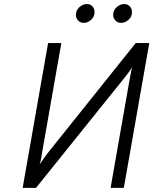

<svg xmlns="http://www.w3.org/2000/svg" viewBox="-20 -908 742 928"><path d="M89.5 0 212.5 -700H276.5L182.5 -165.5Q181 -154 178.2 -139Q175.5 -124 171.5 -112.5Q192 -144 210 -167.5L636 -700H701.5L578.5 0H514.5L607.5 -529.5Q610.5 -545 613.2 -559Q616 -573 619.5 -583.5Q610 -569.5 599 -554.5Q588 -539.5 578.5 -528L154 0ZM565 -797.5Q548.5 -797.5 537.8 -808.8Q527 -820 527 -836.5Q527 -858 543.8 -873.2Q560.5 -888.5 580.5 -888.5Q597 -888.5 607.5 -877Q618 -865.5 618 -849.5Q618 -828 601.8 -812.8Q585.5 -797.5 565 -797.5ZM384.5 -797.5Q368 -797.5 357.5 -808.8Q347 -820 347 -836.5Q347 -858 363.5 -873.2Q380 -888.5 400 -888.5Q417 -888.5 427 -877Q437 -865.5 437 -849.5Q437 -828 421 -812.8Q405 -797.5 384.5 -797.5Z"/></svg>

Font: Overpass Light
Style: Italic
Weight: 300
Italic angle: -10°
Designer: Delve Withrington, Dave Bailey, Thomas Jockin
Foundry: Delve Fonts LLC
Version: Version 4.000; ttfautohint (v1.8.3)